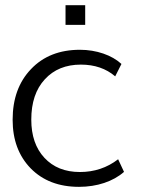

<svg xmlns="http://www.w3.org/2000/svg" viewBox="-20 -704 549 734"><path d="M305.7 -608.9V-684.1H230.5V-608.9ZM282.2 10.3C350.6 10.3 412.6 -10.3 454.1 -46.9L431.6 -95.2C389.2 -62.5 340.3 -46.4 285.6 -46.4C228.5 -46.4 183.6 -64.5 149.9 -100.6C116.2 -136.7 99.6 -185.5 99.6 -246.6C99.6 -312 116.7 -363.3 151.4 -400.9C186 -438.5 231.9 -457 289.1 -457C341.8 -457 385.7 -441.9 420.4 -412.1L444.3 -459.5C407.7 -493.2 348.6 -513.7 285.6 -513.7C208 -513.7 145.5 -489.3 98.6 -439.9C51.8 -391.1 28.3 -326.7 28.3 -246.1C28.3 -169.4 51.3 -107.9 97.2 -60.5C143.6 -13.2 205.1 10.3 282.2 10.3Z"/></svg>

Font: Ride Light
Style: Regular
Weight: 300
Version: Version 3.000